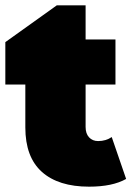

<svg xmlns="http://www.w3.org/2000/svg" viewBox="-20 -690 500 720"><path d="M453 -19Q402 10 314 10Q199 10 137 -45.5Q75 -101 75 -212V-373H0V-532L193 -670H301V-542H413V-373H301V-214Q301 -189 314 -175Q327 -161 348 -161Q377 -161 399 -176Z"/></svg>

Font: AtCorfu Sans
Style: AtCorfu Sans Black
Weight: 900
Designer: Kostas Teopoulos
Foundry: Kostas Teopoulos
Version: Version 1.00 July 8, 2025, initial release